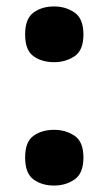

<svg xmlns="http://www.w3.org/2000/svg" viewBox="-20 -567 338 596"><path d="M148 -374Q110 -374 84 -392.5Q58 -411 58 -460Q58 -509 84 -528Q110 -547 148 -547Q184 -547 211.5 -528Q239 -509 239 -460Q239 -411 211.5 -392.5Q184 -374 148 -374ZM148 9Q110 9 84 -10Q58 -29 58 -78Q58 -127 84 -145.5Q110 -164 148 -164Q184 -164 211.5 -145.5Q239 -127 239 -78Q239 -29 211.5 -10Q184 9 148 9Z"/></svg>

Font: Noto Serif Thai SemiCondensed Black
Style: Regular
Weight: 900
Width: 4
Designer: Monotype Design Team
Foundry: Monotype Imaging Inc.
Version: Version 2.002; ttfautohint (v1.8.4.7-5d5b)